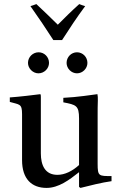

<svg xmlns="http://www.w3.org/2000/svg" viewBox="-20 -907 587 940"><path d="M368 -887C330 -853 296 -819 263 -786C229 -819 195 -853 158 -887C148 -883 139 -880 129 -877C168 -822 205 -767 241 -711H284C320 -767 356 -822 397 -877C387 -880 377 -883 368 -887ZM168 -548C197 -548 220 -572 220 -599C220 -628 197 -651 169 -651C141 -651 117 -628 117 -599C117 -572 141 -548 168 -548ZM357 -548C385 -548 408 -572 408 -599C408 -628 385 -651 357 -651C329 -651 306 -628 306 -599C306 -572 329 -548 357 -548ZM526 -45C464 -45 458 -44 458 -105V-341C458 -366 458 -392 459 -416C459 -428 459 -438 457 -446C433 -443 357 -431 290 -428V-406C352 -394 367 -391 367 -327V-99C334 -69 297 -51 261 -51C200 -51 180 -99 180 -156V-417V-431C180 -438 180 -442 178 -446C147 -442 73 -433 28 -430V-408C75 -394 88 -401 88 -348V-123C88 -30 136 13 208 13C267 13 319 -26 367 -64V8L374 13C413 3 481 -14 526 -20Z"/></svg>

Font: Sibila
Style: Regular
Weight: 400
Designer: Stefan Peev
Foundry: Context Ltd
Version: Version 1.000